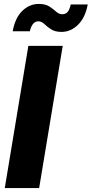

<svg xmlns="http://www.w3.org/2000/svg" viewBox="-20 -962 469 982"><path d="M300.8 -727.5 180.2 0H4.4L125 -727.5ZM294.9 -798.8Q261.2 -798.8 241 -812.3Q220.7 -825.7 206.5 -839.4Q192.4 -853 175.8 -853Q159.7 -853 148.7 -839.4Q137.7 -825.7 132.8 -802.2H44.9Q57.6 -871.1 94.2 -906.5Q130.9 -941.9 178.7 -941.9Q212.4 -941.9 232.7 -928.7Q252.9 -915.5 267.3 -902.3Q281.7 -889.2 298.3 -889.2Q316.9 -889.2 326.7 -901.9Q336.4 -914.6 341.8 -939H428.7Q416 -871.1 378.7 -835Q341.3 -798.8 294.9 -798.8Z"/></svg>

Font: Inter Display ExtraBold
Style: Italic
Weight: 800
Italic angle: -9.39999°
Designer: Rasmus Andersson
Foundry: rsms
Version: Version 4.000;git-a52131595